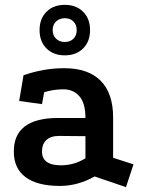

<svg xmlns="http://www.w3.org/2000/svg" viewBox="-20 -747 591 791"><path d="M370 -20Q300 19 227 19Q134 19 85.5 -17Q37 -53 37 -122Q36 -261 220 -261H332Q332 -322 307 -350.5Q282 -379 242 -379Q220 -379 200.5 -376Q181 -373 162 -367L153 -318L59 -331L77 -437Q117 -451 158.5 -458.5Q200 -466 245 -466Q343 -466 394.5 -414.5Q446 -363 446 -263V-97L530 -70L499 24ZM223 -187Q189 -187 171 -170Q153 -153 153 -123Q153 -66 231 -66Q286 -66 332 -95V-186ZM247 -727Q294 -727 322.5 -698.5Q351 -670 351 -623Q351 -576 322.5 -547.5Q294 -519 247 -519Q200 -519 171.5 -547.5Q143 -576 143 -623Q143 -670 171.5 -698.5Q200 -727 247 -727ZM247 -672Q225 -672 211 -658.5Q197 -645 197 -623Q197 -601 211 -587.5Q225 -574 247 -574Q269 -574 282.5 -587.5Q296 -601 296 -623Q296 -645 282.5 -658.5Q269 -672 247 -672Z"/></svg>

Font: Podkova
Style: Bold
Weight: 700
Designer: Ilya Yudin
Foundry: Cyreal (www.cyreal.org)
Version: Version 2.102; ttfautohint (v1.8.1.43-b0c9)